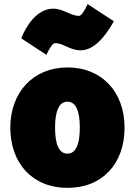

<svg xmlns="http://www.w3.org/2000/svg" viewBox="-20 -885 654 931"><path d="M30 -266C30 -93 138 26 307 26C478 26 584 -93 584 -266C584 -438 475 -558 307 -558C142 -558 30 -438 30 -266ZM83 -699 205 -619C219 -649 235 -676 247 -676C265 -676 282 -669 301 -660C322 -650 345 -641 372 -641C451 -641 512 -746 532 -782L405 -865C391 -835 375 -808 363 -808C344 -808 326 -816 307 -824C286 -833 264 -843 238 -843C159 -843 105 -757 83 -699ZM247 -266C247 -343 265 -392 307 -392C349 -392 367 -344 367 -266C367 -188 349 -140 307 -140C265 -140 247 -187 247 -266Z"/></svg>

Font: Repo ExtraBlack
Style: Regular
Weight: 400
Designer: Stefan Peev
Foundry: Context Ltd
Version: Version 001.502